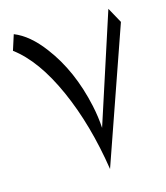

<svg xmlns="http://www.w3.org/2000/svg" viewBox="-102 -732 716 826"><g transform="rotate(-15 256.0 -319.5)"><path d="M36.1 -653.3Q102.5 -627 162.1 -546.9Q249 -432.1 284.7 -267.1Q295.9 -215.3 298.8 -165.5L457.5 -653.3L495.1 -585L286.1 14.2Q254.4 -190.4 183.6 -349.6Q110.8 -513.2 14.2 -585Z"/></g></svg>

Font: Cardo-Italic
Style: Italic
Weight: 400
Italic angle: -12°
Designer: David J. Perry
Foundry: David J. Perry
Version: Version 0.991